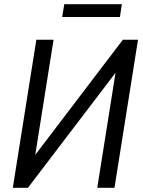

<svg xmlns="http://www.w3.org/2000/svg" viewBox="-20 -894 683 914"><path d="M41 0 153 -705H235L142 -120L119 -119L565 -705H637L525 0H443L536 -586L560 -587L113 0ZM276 -813 286 -874H560L551 -813Z"/></svg>

Font: Nunito Sans 10pt Condensed Medium
Style: Italic
Weight: 500
Width: 3
Italic angle: -9°
Designer: Vernon Adams
Foundry: Vernon Adams
Version: Version 3.101;gftools[0.9.27]